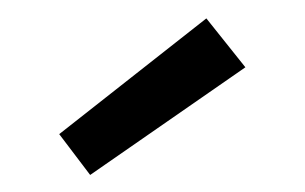

<svg xmlns="http://www.w3.org/2000/svg" viewBox="-20 -820 340 214"><path d="M210 -799.5 253.5 -745 80.5 -625 46 -670.5Z"/></svg>

Font: Hepta Slab ExtraLight
Style: Regular
Weight: 400
Version: Version 1.102